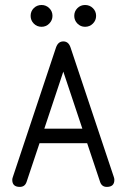

<svg xmlns="http://www.w3.org/2000/svg" viewBox="-20 -733 496 753"><path d="M356.9 -670.7Q356.9 -653.3 344.4 -640.6Q331.8 -627.9 313.7 -627.9Q295.9 -627.9 283.6 -640.6Q271.2 -653.3 271.2 -670.7Q271.2 -688.7 283.6 -701Q295.9 -713.4 313.7 -713.4Q331.8 -713.4 344.4 -701Q356.9 -688.7 356.9 -670.7ZM185.8 -670.7Q185.8 -653.3 173.2 -640.6Q160.6 -627.9 143.1 -627.9Q124.8 -627.9 112.4 -640.6Q100.1 -653.3 100.1 -670.7Q100.1 -688.7 112.4 -701Q124.8 -713.4 143.1 -713.4Q160.6 -713.4 173.2 -701Q185.8 -688.7 185.8 -670.7ZM428.5 -27.6Q428.5 0 398.9 0Q379.2 0 372.6 -19.5L321.8 -171.4H135L84.2 -19.5Q77.6 0 57.6 0Q28.1 0 28.1 -27.6Q28.1 -32.2 30 -37.6L199.7 -546.9Q208 -570.6 228.3 -570.6Q248.8 -570.6 256.6 -546.9L426.8 -37.6Q428.5 -32.2 428.5 -27.6ZM303 -228.3 228.3 -452.1 153.8 -228.3Z"/></svg>

Font: EnergyBar
Style: Regular
Weight: 400
Italic angle: -10°
Version: 1.0 2000-03-28